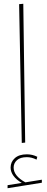

<svg xmlns="http://www.w3.org/2000/svg" viewBox="-20 -754 246 1014"><path d="M95 1 81 -732 103 -734 113 -1ZM201 195V211L20 240V224L95 212Q67 196 51.5 175Q36 154 36 131Q36 101 58.5 81Q81 61 122 61Q151 61 177 74L173 89Q147 76 122 76Q87 76 69.5 92Q52 108 52 131Q52 175 114 209Z"/></svg>

Font: FiraGO Thin
Style: Italic
Weight: 100
Italic angle: -8°
Designer: bBox Type GmbH
Foundry: bBox Type GmbH
Version: Version 1.001